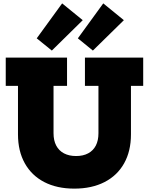

<svg xmlns="http://www.w3.org/2000/svg" viewBox="-20 -1106 882 1137"><path d="M483 -765H828V-597.5H755.5V-310.5Q755.5 -211 715 -138.8Q674.5 -66.5 599 -27.8Q523.5 11 420 11Q317 11 242.2 -27.8Q167.5 -66.5 127 -138.8Q86.5 -211 86.5 -310.5V-597.5H14V-765H377V-597.5H297V-317Q297 -274 313 -243.8Q329 -213.5 359 -197.8Q389 -182 430.5 -182Q472.5 -182 502.2 -198Q532 -214 547.5 -244Q563 -274 563 -317V-597.5H483ZM348 -1086 470 -986.5 287 -806.5 197.5 -879ZM591.5 -1086 713.5 -986.5 530 -806.5 441 -879Z"/></svg>

Font: Hepta Slab ExtraLight ExtraBold
Style: Regular
Weight: 800
Version: Version 1.102